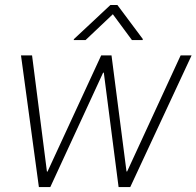

<svg xmlns="http://www.w3.org/2000/svg" viewBox="-20 -761 799 781"><path d="M138.2 0 65.4 -535.6H110.4L170.9 -63H173.3L391.6 -535.6H433.6L494.6 -63.5H497.1L714.8 -535.6H759.3L509.8 0H462.4L402.3 -465.3H399.4L184.6 0ZM516.6 -598.1 439 -703.1 328.1 -598.1H279.8L280.8 -602.1L429.2 -740.7H457.5L561 -602.1L560.1 -598.1Z"/></svg>

Font: Inter Display Extra Light
Style: Italic
Weight: 200
Italic angle: -9.39999°
Designer: Rasmus Andersson
Foundry: rsms
Version: Version 4.000;git-4fc901f